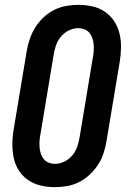

<svg xmlns="http://www.w3.org/2000/svg" viewBox="-20 -763 540 791"><path d="M206 8Q176 8 148 1.5Q120 -5 97 -20.5Q74 -36 58.5 -59.5Q43 -83 37 -110.5Q31 -138 31 -168Q31 -198 36 -228L90 -552Q94 -577 102.5 -602Q111 -627 125 -649.5Q139 -672 159 -691Q179 -710 203 -722Q227 -734 252.5 -738.5Q278 -743 303 -743Q333 -743 361.5 -736.5Q390 -730 412.5 -714.5Q435 -699 450.5 -675.5Q466 -652 472.5 -624.5Q479 -597 478.5 -567Q478 -537 473 -507L419 -183Q415 -158 407 -133Q399 -108 384.5 -85.5Q370 -63 350 -44Q330 -25 306 -13Q282 -1 256.5 3.5Q231 8 206 8ZM207 -88Q226 -88 245.5 -97.5Q265 -107 278.5 -123.5Q292 -140 298.5 -159.5Q305 -179 308 -198L362 -523Q365 -537 366 -551Q367 -565 366 -578.5Q365 -592 361 -604.5Q357 -617 349 -627Q341 -637 328.5 -642Q316 -647 302 -647Q283 -647 263.5 -637.5Q244 -628 230.5 -611.5Q217 -595 210.5 -575.5Q204 -556 201 -537L147 -212Q144 -198 143 -184Q142 -170 143 -156.5Q144 -143 148 -130.5Q152 -118 160 -108Q168 -98 180.5 -93Q193 -88 207 -88Z"/></svg>

Font: Iosevka Curly Slab
Style: Bold Italic
Weight: 700
Italic angle: -9°
Monospace: yes
Designer: Belleve Invis
Foundry: Belleve Invis
Version: Version 22.1.2; ttfautohint (v1.8.4)